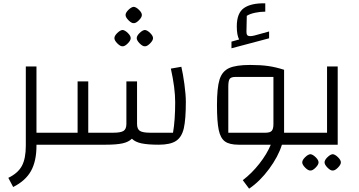

<svg xmlns="http://www.w3.org/2000/svg" viewBox="-20 -869 2154 1153"><path d="M324 0H199V6Q199 99 166 158Q133 217 59 254L30 199Q88 171 111.5 127Q135 83 135 6V-470H199V-72H324Z M1096 -257Q1096 -153 1084 -99.5Q1072 -46 1037.5 -23Q1003 0 933 0Q868 0 830 -8Q792 -16 772 -36Q752 -16 715.5 -8Q679 0 615 0H284V-72H446V-380H510V-72H660Q705 -72 722 -83Q739 -94 739 -125V-380H803V-125Q803 -94 820 -83Q837 -72 882 -72H1019Q1032 -147 1032 -256Q1032 -340 1006 -457L1069 -468Q1079 -426 1087.5 -363Q1096 -300 1096 -257ZM667 -640Q667 -654 684.5 -671Q702 -688 716 -689Q730 -688 747.5 -671Q765 -654 765 -640Q765 -626 747 -608Q729 -590 716 -591Q703 -590 685 -608Q667 -626 667 -640ZM801 -640Q801 -654 818.5 -671Q836 -688 850 -689Q864 -688 881.5 -671Q899 -654 899 -640Q899 -626 881 -608Q863 -590 850 -591Q837 -590 819 -608Q801 -626 801 -640ZM734 -779Q734 -793 751.5 -810Q769 -827 783 -828Q797 -827 814.5 -810Q832 -793 832 -779Q832 -765 814 -747Q796 -729 783 -730Q770 -729 752 -747Q734 -765 734 -779Z M1822 0H1673Q1651 71 1596 145.5Q1541 220 1476 264L1438 213Q1492 172 1537.5 114Q1583 56 1606 0H1413Q1358 0 1331 -19.5Q1304 -39 1293.5 -88.5Q1283 -138 1283 -238Q1283 -342 1298.5 -391.5Q1314 -441 1355.5 -460Q1397 -479 1483 -479Q1545 -479 1590.5 -472.5Q1636 -466 1686 -450V-72H1822ZM1574 -72Q1602 -72 1612 -83.5Q1622 -95 1622 -124V-407H1394Q1368 -407 1359.5 -395.5Q1351 -384 1351 -349V-72ZM1596 -680V-639L1370 -579V-619L1416 -632Q1402 -658 1402 -711Q1402 -791 1445.5 -821Q1489 -851 1573 -849V-799Q1543 -799 1512 -792.5Q1481 -786 1462 -774L1460 -677Q1460 -664 1465 -658Q1470 -652 1482 -652Q1494 -652 1509 -656Z M1782 -72H1944V-470H2008V0H1782ZM1795 106Q1795 92 1812.5 75Q1830 58 1844 57Q1858 58 1875.5 75Q1893 92 1893 106Q1893 120 1875 138Q1857 156 1844 155Q1831 156 1813 138Q1795 120 1795 106ZM1929 106Q1929 92 1946.5 75Q1964 58 1978 57Q1992 58 2009.5 75Q2027 92 2027 106Q2027 120 2009 138Q1991 156 1978 155Q1965 156 1947 138Q1929 120 1929 106Z"/></svg>

Font: Changa Light
Style: Regular
Weight: 300
Designer: Eduardo Rodriguez Tunni
Foundry: Eduardo Rodriguez Tunni
Version: Version 2.002; ttfautohint (v1.5) -l 8 -r 50 -G 110 -x 14 -H